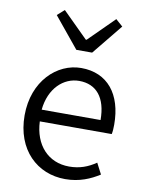

<svg xmlns="http://www.w3.org/2000/svg" viewBox="-92 -892 733 970"><g transform="rotate(10 274.5 -407.5)"><path d="M310 13C384 13 439 -12 485 -41L456 -97C415 -69 373 -53 319 -53C211 -53 139 -132 134 -252H503C506 -266 507 -283 507 -301C507 -457 429 -554 294 -554C170 -554 53 -445 53 -269C53 -92 167 13 310 13ZM133 -312C144 -423 215 -488 295 -488C383 -488 435 -427 435 -312ZM253 -640H334L461 -796L425 -828L295 -699H291L161 -828L125 -796Z"/></g></svg>

Font: Noto Sans CJK SC DemiLight
Style: Regular
Weight: 350
Designer: Ryoko NISHIZUKA 西塚涼子 (kana, bopomofo & ideographs); Paul D. Hunt (Latin, Greek & Cyrillic); Sandoll Communications 산돌커뮤니
Foundry: Adobe
Version: Version 2.004;hotconv 1.0.118;makeotfexe 2.5.65603